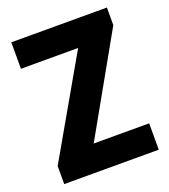

<svg xmlns="http://www.w3.org/2000/svg" viewBox="-131 -807 796 902"><g transform="rotate(-20 267.0 -355.5)"><path d="M507.8 -131.8V0H72.8V-131.8ZM507.3 -623 156.2 0H35.2V-90.3L391.1 -710.9H507.3ZM454.1 -710.9V-578.6H29.3V-710.9Z"/></g></svg>

Font: Roboto Condensed Black
Style: Regular
Weight: 900
Designer: Christian Robertson
Foundry: Google
Version: Version 3.008; 2023